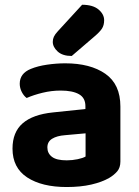

<svg xmlns="http://www.w3.org/2000/svg" viewBox="-20 -756 573 792"><path d="M255.2 -94.6Q278.2 -94.6 300.4 -99.3Q322.6 -104 333 -110.4V-206L248.6 -198.4Q214.8 -195.9 195.1 -183.7Q175.4 -171.6 175.4 -147.7Q175.4 -123.6 194.3 -109.1Q213.2 -94.6 255.2 -94.6ZM248.9 -494.8Q352.6 -494.8 414.6 -451.6Q476.6 -408.4 476.6 -316.8V-89.7Q476.6 -64.6 463.6 -49.3Q450.5 -34 431.2 -22.5Q401.2 -5 356.6 5.3Q312 15.5 255.2 15.5Q152.8 15.5 92.2 -24.1Q31.6 -63.8 31.6 -142.9Q31.6 -211 73.6 -247.4Q115.6 -283.8 198.6 -292.3L332.3 -306.3V-318.3Q332.3 -352.4 305.7 -367.4Q279.1 -382.4 230.4 -382.4Q192.4 -382.4 155.7 -373.4Q119 -364.5 90 -351.8Q78.2 -360.3 69.8 -376.6Q61.4 -393 61.4 -410.6Q61.4 -453.3 107.1 -471.8Q135.6 -483.6 174.1 -489.2Q212.7 -494.8 248.9 -494.8ZM218.8 -627.4 318.8 -736.4Q363.6 -736.2 386.6 -716.7Q409.6 -697.2 409.6 -672.6Q409.6 -652 400.6 -638Q391.5 -624.1 369.9 -605.8L275.9 -525.1Q237.9 -525.1 217.8 -543.6Q197.7 -562.1 197.7 -583.4Q197.7 -594.7 202.3 -604.6Q206.9 -614.6 218.8 -627.4Z"/></svg>

Font: Baloo Bhaijaan 2
Style: Regular
Weight: 400
Designer: Sanskriti Dholi, Noopur Datye and Ek Type
Foundry: Ek Type
Version: Version 1.701